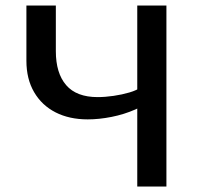

<svg xmlns="http://www.w3.org/2000/svg" viewBox="-20 -678 725 698"><path d="M479 0V-658H585V0ZM299 -244Q232 -244 182 -269.5Q132 -295 104 -343Q76 -391 76 -457V-658H183V-492Q183 -412 220.5 -368.5Q258 -325 335 -325Q362 -325 393 -329.5Q424 -334 451 -342Q478 -350 492 -361L541 -322Q513 -298 472 -280Q431 -262 385.5 -253Q340 -244 299 -244Z"/></svg>

Font: Ysabeau Infant SemiBold
Style: Regular
Weight: 600
Designer: Christian Thalmann (Catharsis Fonts)
Version: Version 2.002; featfreeze: ss01,ss02,lnum